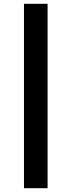

<svg xmlns="http://www.w3.org/2000/svg" viewBox="-20 -886 376 1009"><path d="M106 103V-866H230V103Z"/></svg>

Font: Mochiy Pop One
Style: Regular
Weight: 400
Designer: FONTDASU
Foundry: FONTDASU / Google Inc. / Adobe
Version: Version 2.000